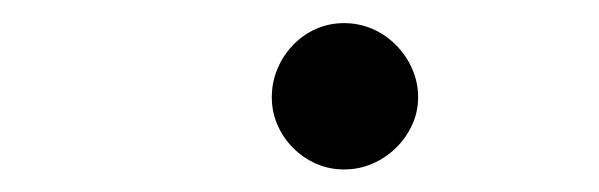

<svg xmlns="http://www.w3.org/2000/svg" viewBox="-20 -753 518 166"><path d="M341.5 -669Q341.5 -656 336.2 -644.8Q331 -633.5 322.2 -625Q313.5 -616.5 302 -611.5Q290.5 -606.5 277.5 -606.5Q264.5 -606.5 253.2 -611.5Q242 -616.5 233.5 -625Q225 -633.5 220 -644.8Q215 -656 215 -669Q215 -682 220 -693.8Q225 -705.5 233.5 -714.2Q242 -723 253.2 -728Q264.5 -733 277.5 -733Q290.5 -733 302 -728Q313.5 -723 322.2 -714.2Q331 -705.5 336.2 -693.8Q341.5 -682 341.5 -669Z"/></svg>

Font: Lato
Style: Regular
Weight: 400
Designer: Lukasz Dziedzic with Adam Twardoch and Botio Nikoltchev
Foundry: tyPoland Lukasz Dziedzic
Version: Version 2.015; 2015-08-06; http://www.latofonts.com/